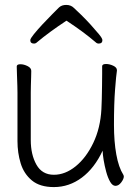

<svg xmlns="http://www.w3.org/2000/svg" viewBox="-20 -744 540 780"><path d="M250 -660Q215 -637 185 -615Q155 -593 130 -572Q125 -567 118 -567Q103 -567 103 -581Q103 -587 117.5 -605Q132 -623 152.5 -645Q173 -667 192 -686Q211 -705 220 -714Q231 -724 249 -724Q268 -724 280 -712Q291 -702 310 -683.5Q329 -665 348.5 -643.5Q368 -622 382 -605Q396 -588 396 -581Q396 -567 381 -567Q374 -567 369 -572Q319 -615 250 -660ZM455 -457Q452 -439 447.5 -381Q443 -323 443 -237Q443 -169 452.5 -116.5Q462 -64 481 -34Q483 -30 483 -27Q483 -17 472.5 -3Q462 11 449 11Q437 11 427.5 -5.5Q418 -22 411.5 -46Q405 -70 401 -94Q397 -118 397 -132Q364 -61 312.5 -22.5Q261 16 199 16Q142 16 109.5 -11Q77 -38 64 -80.5Q51 -123 51 -171V-368Q51 -374 50.5 -395Q50 -416 49 -439.5Q48 -463 48 -474Q48 -483 63 -483Q77 -483 92 -475.5Q107 -468 107 -456Q107 -448 106.5 -431.5Q106 -415 105.5 -397.5Q105 -380 105 -368V-175Q105 -116 128 -75Q151 -34 199 -34Q245 -34 287.5 -68.5Q330 -103 359 -163.5Q388 -224 392 -301Q393 -316 393.5 -341.5Q394 -367 394.5 -394.5Q395 -422 395 -444Q395 -466 395 -475Q395 -484 411 -484Q425 -484 440 -477Q455 -470 455 -459Z"/></svg>

Font: Moon Stars Kai T HW Light
Style: Regular
Weight: 300
Designer: GuiWonder
Version: Version 1.101